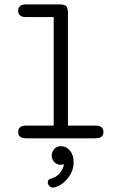

<svg xmlns="http://www.w3.org/2000/svg" viewBox="-20 -631 565 876"><path d="M452 -29Q452 -18 447.5 -12Q443 -6 437 -3.5Q431 -1 424 -0.5Q417 0 412 0H103Q98 0 91 -0.5Q84 -1 78 -3.5Q72 -6 67.5 -12Q63 -18 63 -29Q63 -40 67.5 -46Q72 -52 78 -54.5Q84 -57 91 -57.5Q98 -58 103 -58H225V-553H103Q98 -553 91 -553.5Q84 -554 78 -556.5Q72 -559 67.5 -565Q63 -571 63 -582Q63 -593 67.5 -599Q72 -605 78 -607.5Q84 -610 91 -610.5Q98 -611 103 -611H250Q276 -611 283 -602Q290 -593 290 -570V-58H412Q417 -58 424 -57.5Q431 -57 437 -54.5Q443 -52 447.5 -46Q452 -40 452 -29ZM316 107Q316 137 304 159.5Q292 182 276.5 196.5Q261 211 245 218Q229 225 222 225Q213 225 205.5 217.5Q198 210 198 202Q198 191 204.5 187.5Q211 184 216 183Q244 173 256.5 154.5Q269 136 272 118Q264 121 258 121Q240 121 228 109Q216 97 216 78Q216 63 227 49.5Q238 36 258 36Q283 36 299.5 56.5Q316 77 316 107Z"/></svg>

Font: CMU Typewriter Custom
Style: Regular
Weight: 500
Monospace: yes
Version: Version 0.7.0